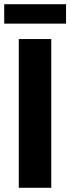

<svg xmlns="http://www.w3.org/2000/svg" viewBox="-24 -890 333 910"><path d="M65 0V-705H219V0ZM-4 -870H289V-778H-4Z"/></svg>

Font: TikTok Sans 24pt
Style: Bold
Weight: 700
Version: Version 4.000